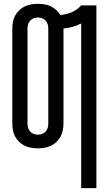

<svg xmlns="http://www.w3.org/2000/svg" viewBox="-20 -763 565 998"><path d="M402 215V-641Q381 -630 357.5 -623.5Q334 -617 310 -615V-121Q310 -104 306.5 -86.5Q303 -69 295 -53.5Q287 -38 274 -25.5Q261 -13 245.5 -5.5Q230 2 212.5 5Q195 8 177 8Q159 8 141.5 5Q124 2 108.5 -5.5Q93 -13 80 -25.5Q67 -38 58.5 -53.5Q50 -69 47 -86.5Q44 -104 44 -121V-614Q44 -631 47 -648.5Q50 -666 58.5 -681.5Q67 -697 80 -709.5Q93 -722 108.5 -729.5Q124 -737 141.5 -740Q159 -743 177 -743Q194 -743 211 -740.5Q228 -738 243.5 -730.5Q259 -723 272 -711.5Q285 -700 293 -685Q324 -687 353 -699.5Q382 -712 402 -735H481V215ZM177 -63Q188 -63 199 -67Q210 -71 217.5 -79.5Q225 -88 228 -99Q231 -110 231 -121V-614Q231 -625 228 -636Q225 -647 217.5 -655.5Q210 -664 199 -668Q188 -672 177 -672Q166 -672 155 -668Q144 -664 136.5 -655.5Q129 -647 126 -636Q123 -625 123 -614V-121Q123 -110 126 -99Q129 -88 136.5 -79.5Q144 -71 155 -67Q166 -63 177 -63Z"/></svg>

Font: Iosevka Pride
Style: Regular
Weight: 400
Monospace: yes
Designer: Belleve Invis
Foundry: Belleve Invis
Version: Version 30.3.1; ttfautohint (v1.8.4)